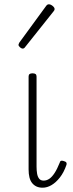

<svg xmlns="http://www.w3.org/2000/svg" viewBox="-20 -856 340 893"><path d="M178 17Q162 17 150 11.5Q138 6 129.5 -4.5Q121 -15 117 -31Q113 -47 113 -68V-500Q113 -508 117.5 -511.5Q122 -515 131 -515Q141 -515 145.5 -511.5Q150 -508 150 -500V-81Q150 -63 152.5 -48.5Q155 -34 162 -25Q169 -16 183 -16Q197 -16 209.5 -24.5Q222 -33 234 -51.5Q246 -70 258 -100Q260 -108 266 -108.5Q272 -109 279 -106Q287 -104 289 -99Q291 -94 289 -89Q277 -54 258.5 -30.5Q240 -7 219.5 5Q199 17 178 17ZM85 -630Q80 -630 73 -636Q66 -642 66 -648Q66 -650 67.5 -652.5Q69 -655 70 -658L195 -829Q198 -833 201 -834.5Q204 -836 208 -836Q213 -836 219 -832.5Q225 -829 229.5 -824Q234 -819 234 -814Q234 -811 233 -809Q232 -807 229 -803L96 -636Q92 -630 85 -630Z"/></svg>

Font: Playwrite FR Moderne Thin
Style: Regular
Weight: 250
Version: Version 1.002